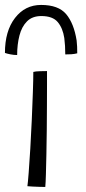

<svg xmlns="http://www.w3.org/2000/svg" viewBox="-39 -756 350 778"><path d="M144.5 1.5Q138.5 1.5 123.8 1.2Q109 1 93.8 0Q78.5 -1 72 -1.5Q74 -14.5 77.2 -56Q80.5 -97.5 83.8 -154Q87 -210.5 89.8 -270.5Q92.5 -330.5 94.2 -382.2Q96 -434 96 -464.5Q104.5 -467 123.8 -467.5Q143 -468 151.5 -468Q151.5 -449.5 151.5 -412.2Q151.5 -375 151.2 -327Q151 -279 150.5 -228.2Q150 -177.5 149 -130.8Q148 -84 147 -48.8Q146 -13.5 144.5 1.5ZM-19 -541.5Q-19 -630.5 21.8 -683.2Q62.5 -736 127.5 -736Q197.5 -736 229 -698.8Q260.5 -661.5 271.5 -592Q273 -580 273.5 -567Q274 -554 274 -540Q262.5 -537 250 -536.2Q237.5 -535.5 225.5 -535.5Q225.5 -553.5 224.5 -570.2Q223.5 -587 221.5 -602Q215.5 -642 195 -666.5Q174.5 -691 128.5 -691Q92 -691 70.5 -669.5Q49 -648 39.8 -612Q30.5 -576 30.5 -533Q17 -533 3.2 -535.8Q-10.5 -538.5 -19 -541.5Z"/></svg>

Font: Grandstander ExtraLight
Style: Regular
Weight: 200
Designer: Tyler Finck
Foundry: Etcetera Type Co
Version: Version 1.200; ttfautohint (v1.8.3)